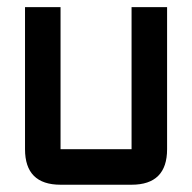

<svg xmlns="http://www.w3.org/2000/svg" viewBox="-20 -508 528 528"><path d="M341.8 -488.3H439.5V-97.7Q439.5 0 341.8 0H146.5Q48.8 0 48.8 -97.7V-488.3H146.5V-97.7H341.8Z"/></svg>

Font: BabelStone Runic Berhtwald
Style: Regular
Weight: 400
Designer: Andrew West
Foundry: BabelStone
Version: Version 7.004;November 9, 2023